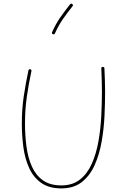

<svg xmlns="http://www.w3.org/2000/svg" viewBox="-20 -1044 699 1065"><path d="M147.9 -659.7Q156.2 -657.7 154.3 -649.4Q139.2 -579.1 128.9 -508.1Q118.7 -437 118.7 -358.4Q118.7 -291.5 127 -230Q135.3 -168.5 157 -120.1Q178.7 -71.8 218.3 -43.7Q257.8 -15.6 320.3 -15.6Q382.8 -15.6 424.1 -48.6Q465.3 -81.5 489.7 -137Q514.2 -192.4 526.1 -260.5Q538.1 -328.6 541.7 -399.9Q545.4 -471.2 545.4 -534.7Q545.4 -566.9 544.4 -599.6Q543.5 -632.3 542 -664.1Q542 -672.9 549.8 -672.9Q559.1 -672.9 559.1 -665Q560.5 -633.3 561.8 -600.6Q563 -567.9 563 -534.7Q563 -473.1 559.6 -400.9Q556.2 -328.6 543.7 -257.8Q531.2 -187 505.1 -128.4Q479 -69.8 434.1 -34.4Q389.2 1 320.3 1Q251.5 1 208.3 -29.8Q165 -60.5 141.6 -112.3Q118.2 -164.1 109.6 -228Q101.1 -292 101.1 -358.4Q101.1 -438.5 111.8 -510.5Q122.6 -582.5 137.7 -653.3Q139.6 -661.6 147.9 -659.7ZM380.9 -1021.5Q387.7 -1015.6 382.3 -1009.3Q355 -975.1 330.3 -940.2Q305.7 -905.3 284.7 -858.9Q281.2 -851.1 273.4 -854.5Q265.6 -857.9 269 -865.7Q290.5 -913.6 315.9 -949.7Q341.3 -985.8 368.7 -1020Q374.5 -1026.9 380.9 -1021.5Z"/></svg>

Font: Mikhak-DS2-FD Thin
Style: Regular
Weight: 100
Designer: Amin Abedi
Version: Version 3.2